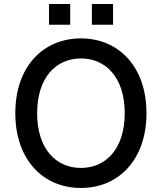

<svg xmlns="http://www.w3.org/2000/svg" viewBox="-20 -929 808 959"><path d="M224.8 -909.1V-805.4H330.6V-909.1ZM438.9 -909.1V-805.4H544.7V-909.1ZM711.6 -363.6C711.6 -596.2 572.4 -737.2 384.2 -737.2C195.3 -737.2 56.5 -596.2 56.5 -363.6C56.5 -131.4 195.3 9.9 384.2 9.9C572.4 9.9 711.6 -131 711.6 -363.6ZM603 -363.6C603 -186.4 509.2 -90.2 384.2 -90.2C258.9 -90.2 165.5 -186.4 165.5 -363.6C165.5 -540.8 258.9 -637.1 384.2 -637.1C509.2 -637.1 603 -540.8 603 -363.6Z"/></svg>

Font: RA Harald Medium
Style: Regular
Weight: 500
Designer: Rasmus Andersson
Foundry: rsms
Version: Version 3.000;hotconv 1.0.109;makeotfexe 2.5.65596